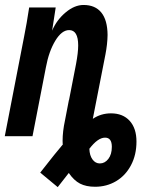

<svg xmlns="http://www.w3.org/2000/svg" viewBox="-23 -559 644 788"><path d="M260.3 -148.4 289.1 -296.4Q297.9 -343.3 297.9 -372.6Q297.9 -435.5 260.7 -435.5Q230.5 -435.5 204.1 -392.1Q177.7 -348.6 165.5 -283.2L110.4 0H-3.4L76.2 -410.2Q86.4 -460.4 96.7 -528.3H205.6L190.9 -433.1Q209.5 -477.1 246.1 -507.8Q282.7 -538.6 319.8 -538.6Q367.7 -538.6 392.8 -507.6Q418 -476.6 418.5 -415.5Q418 -378.4 409.7 -335.4L357.9 -71.3Q391.1 -93.8 432.6 -93.8Q481.4 -93.8 509.3 -63Q537.1 -32.2 537.1 22Q537.1 76.7 514.6 119.1Q492.2 161.6 453.4 184.6Q414.6 207.5 367.2 207.5Q330.6 207.5 305.4 194.6Q280.3 181.6 259.3 150.9L213.9 209L142.1 149.4L199.2 77.1L235.4 33.2H234.4L233.9 19Q233.9 -19.5 243.7 -64.9L259.8 -148.4ZM436 43.5Q436 5.9 408.2 5.9Q378.4 5.9 343.3 52.2H343.8Q344.7 79.1 356.7 95.5Q368.7 111.8 386.7 111.8Q407.2 111.8 421.6 93.3Q436 74.7 436 43.5Z"/></svg>

Font: Liberation Mono
Style: Bold Italic
Weight: 700
Italic angle: -12°
Monospace: yes
Designer: Steve Matteson
Foundry: Ascender Corporation
Version: Version 2.1.5